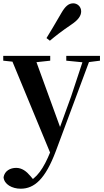

<svg xmlns="http://www.w3.org/2000/svg" viewBox="-27 -875 630 1166"><path d="M98.5 271C181.9 271 248.2 212.5 312 42.9L527.3 -535.7H486.4L405.1 -289.9L318 -49.7L309.1 -25.6L279 46.7C237.8 148.8 196.4 208.3 133.4 235.4L152.6 252.4L187.7 229.9L157.6 194C133.4 165.2 106.3 144.5 71.1 144.5C35.9 144.5 1.5 162 -5.4 201.1C-2.2 244.5 46.6 271 98.5 271ZM285.7 72.2 346.1 -86.2 340.1 -97.3 180.5 -535.7H34.1ZM-7.3 -506.5 93.6 -495.8H179.7L278 -506.5V-535.7H-7.3ZM375.5 -506.5 480.8 -496.1H498.4L580.1 -506.5V-535.7H375.5ZM255.3 -643.7 275.9 -627.8C310.4 -656.7 345.9 -684.8 406 -725.6C448.1 -753.6 465.9 -779.2 465.9 -805.7C465.9 -836.1 441.6 -854.8 418.1 -854.8C389.7 -854.8 369 -836.8 344.9 -794.7C305.8 -726.8 280.8 -685.5 255.3 -643.7Z"/></svg>

Font: Source Han Serif CN VF
Style: Regular
Weight: 250
Designer: Ryoko NISHIZUKA 西塚涼子 (kana & ideographs); Frank Grießhammer (Latin, Greek & Cyrillic); Wenlong ZHANG 张文龙 (bopomofo); San
Foundry: Adobe
Version: Version 2.002;hotconv 1.1.0;makeotfexe 2.6.0